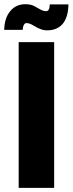

<svg xmlns="http://www.w3.org/2000/svg" viewBox="-28 -905 350 925"><path d="M62 0V-702.1H232.9V0ZM-7.8 -761.2Q-6.3 -819.3 22 -852.1Q48.8 -884.8 95.2 -884.8Q113.3 -884.8 127.9 -879.9Q144 -872.6 151.9 -867.2Q167.5 -858.4 172.9 -856Q184.1 -851.1 193.8 -851.1Q202.1 -851.1 207 -858.9Q210.4 -864.3 211.9 -883.8H301.8Q300.3 -820.8 273.9 -790Q247.1 -758.8 199.2 -758.8Q181.2 -758.8 167 -765.1Q152.8 -769.5 141.1 -777.8Q125.5 -786.6 120.1 -789.1Q108.9 -793.9 100.1 -793.9Q84 -793.9 81.1 -761.2Z"/></svg>

Font: PoppinsZ
Style: Bold
Weight: 700
Designer: Ninad Kale (Devanagari), Jonny Pinhorn (Latin)
Foundry: Indian Type Foundry
Version: Version 3.002;FEAKit 1.0